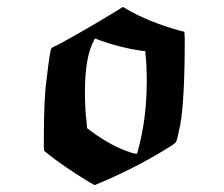

<svg xmlns="http://www.w3.org/2000/svg" viewBox="-20 -502 649 556"><path d="M315 -469 336 -482 346 -476Q409 -439 498 -414L514 -410L515 -389Q515 -212 502 -141Q494 -101 491 -94Q490 -89 478 -81Q383 -21 278 24L254 34L236 24Q163 -21 119 -56L108 -65L107 -76V-102Q107 -218 115 -273Q125 -360 129 -362Q129 -364 153 -375Q230 -417 315 -469ZM267 -386Q265 -387 262 -388Q258 -390 257 -390H256Q254 -390 252 -385Q226 -337 226 -237Q226 -183 231 -146L232 -131L244 -122Q305 -77 360 -60Q369 -57 374 -57H377L380 -68Q405 -160 405 -267Q405 -315 401 -349V-354L389 -355Q328 -364 267 -386Z"/></svg>

Font: KaTeX_Fraktur
Style: Bold
Weight: 700
Version: Version 1.1; ttfautohint (v1.3)